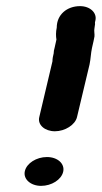

<svg xmlns="http://www.w3.org/2000/svg" viewBox="-20 -656 332 626"><path d="M165 -566C162 -552 162 -538 164 -527L158 -500C156 -493 155 -488 155 -482C153 -474 151 -465 151 -456L108 -274C102 -249 126 -228 159 -228C192 -228 225 -249 231 -274L272 -446C276 -465 276 -482 280 -500L285 -522L288 -537C289 -545 286 -555 288 -564L290 -578C289 -581 290 -586 291 -589C297 -614 274 -636 241 -636C198 -636 165 -608 165 -566ZM61 -98C55 -72 80 -50 114 -50C148 -50 180 -70 186 -96C192 -122 168 -144 133 -144C99 -144 67 -124 61 -98Z"/></svg>

Font: Blanket
Style: SikObl
Weight: 700
Foundry: Cannot Into Space Fonts
Version: Version 0.9